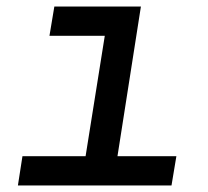

<svg xmlns="http://www.w3.org/2000/svg" viewBox="-20 -570 640 590"><path d="M35 0H507L522 -90H341L413 -550H147L132 -460H302L243 -90H49Z"/></svg>

Font: JetBrains Mono Medium
Style: Italic
Weight: 436
Italic angle: -9°
Monospace: yes
Designer: Philipp Nurullin, Konstantin Bulenkov
Foundry: JetBrains
Version: Version 2.305